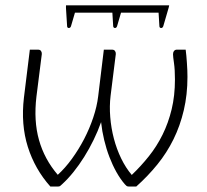

<svg xmlns="http://www.w3.org/2000/svg" viewBox="-20 -678 752 698"><path d="M55.5 0ZM163 0Q107 -62.5 81.2 -144Q55.5 -225.5 67 -323L88.5 -497.5H118Q126 -497.5 129.2 -492.5Q132.5 -487.5 132 -481.5L112.5 -327Q102 -239 121.8 -169Q141.5 -99 190 -42.5Q217 -67 241.5 -100.8Q266 -134.5 285.8 -172.5Q305.5 -210.5 319 -250.8Q332.5 -291 337 -328.5L357.5 -497.5H387Q395 -497.5 398.2 -492.5Q401.5 -487.5 401 -481.5L382 -329.5Q377.5 -292 380.8 -252.2Q384 -212.5 394 -174.2Q404 -136 420.5 -102Q437 -68 459 -42Q492.5 -74 521.2 -110Q550 -146 571 -188.5Q592 -231 604 -280.5Q616 -330 616 -389Q616 -425 612.5 -448.8Q609 -472.5 609 -481Q609 -488 612.8 -492.8Q616.5 -497.5 623 -497.5H655Q656.5 -487.5 657.5 -475Q658.5 -462.5 659.5 -449.2Q660.5 -436 661 -422.8Q661.5 -409.5 661.5 -398.5Q661.5 -334 648.2 -277.5Q635 -221 610.8 -171.8Q586.5 -122.5 552 -80Q517.5 -37.5 475.5 0H447.5Q443 0 440.2 -2Q437.5 -4 434 -8Q417.5 -27 403.2 -52.5Q389 -78 377.8 -107.2Q366.5 -136.5 358.8 -168.8Q351 -201 347.5 -234Q336 -201.5 320.2 -169.2Q304.5 -137 286 -107.5Q267.5 -78 247 -52.5Q226.5 -27 205 -7.5Q201 -3.5 198.5 -1.8Q196 0 192 0ZM595 -658.5Q594.5 -655 593.8 -652.5Q593 -650 592 -646L573.5 -582.5Q571 -576 565.5 -576.2Q560 -576.5 559.5 -582.5L556.5 -632H420L405.5 -582.5Q403 -576 397.8 -576.2Q392.5 -576.5 391.5 -582.5L388.5 -632H252.5L238 -582.5Q235.5 -576 230 -576.2Q224.5 -576.5 224 -582.5L220 -646Q219.5 -650 219.8 -652.5Q220 -655 220 -658.5Z"/></svg>

Font: Lato Light
Style: Italic
Weight: 300
Italic angle: -7°
Designer: Lukasz Dziedzic
Foundry: tyPoland Lukasz Dziedzic
Version: Version 2.007; 2014-02-27